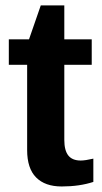

<svg xmlns="http://www.w3.org/2000/svg" viewBox="-20 -672 373 701"><path d="M205.1 8.8Q144.5 8.8 111.8 -24.2Q79.1 -57.1 79.1 -124V-435.5H12.2V-528.3H85.9L128.9 -652.3H214.8V-528.3H314.9V-435.5H214.8V-161.1Q214.8 -122.6 229.5 -104.2Q244.1 -85.9 274.9 -85.9Q291 -85.9 320.8 -92.8V-7.8Q270 8.8 205.1 8.8Z"/></svg>

Font: TypoPRO Liberation Sans
Style: Bold
Weight: 700
Designer: Steve Matteson
Foundry: Ascender Corporation
Version: Version 2.00.1